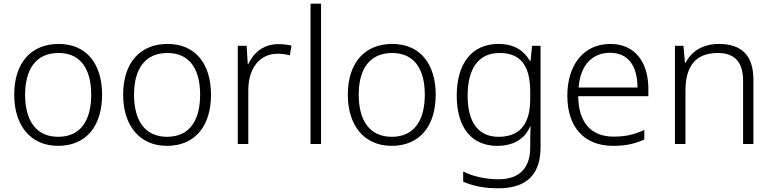

<svg xmlns="http://www.w3.org/2000/svg" viewBox="-20 -780 4184 1040"><path d="M533 -267C533 -432 450 -542 298 -542C148 -542 57 -439 57 -267C57 -99 147 10 294 10C449 10 533 -100 533 -267ZM116 -267C116 -408 177 -493 297 -493C422 -493 474 -399 474 -267C474 -131 419 -39 295 -39C173 -39 116 -130 116 -267Z M1123 -267C1123 -432 1040 -542 888 -542C738 -542 647 -439 647 -267C647 -99 737 10 884 10C1039 10 1123 -100 1123 -267ZM706 -267C706 -408 767 -493 887 -493C1012 -493 1064 -399 1064 -267C1064 -131 1009 -39 885 -39C763 -39 706 -130 706 -267Z M1487 -541C1407 -541 1352 -493 1325 -433H1322L1316 -532H1268V0H1325V-292C1325 -411 1387 -489 1484 -489C1508 -489 1529 -486 1550 -480L1559 -533C1538 -538 1513 -541 1487 -541Z M1719 0V-760H1662V0Z M2340 -267C2340 -432 2257 -542 2105 -542C1955 -542 1864 -439 1864 -267C1864 -99 1954 10 2101 10C2256 10 2340 -100 2340 -267ZM1923 -267C1923 -408 1984 -493 2104 -493C2229 -493 2281 -399 2281 -267C2281 -131 2226 -39 2102 -39C1980 -39 1923 -130 1923 -267Z M2680 -542C2534 -542 2454 -434 2454 -262C2454 -87 2536 10 2673 10C2759 10 2821 -25 2851 -94H2854C2853 -69 2852 -39 2852 -11V20C2852 125 2798 191 2681 191C2605 191 2539 174 2489 149V204C2539 226 2599 240 2679 240C2841 240 2908 157 2908 17V-532H2862L2854 -451H2850C2816 -508 2763 -542 2680 -542ZM2686 -493C2807 -493 2852 -416 2852 -281V-246C2852 -127 2812 -39 2680 -39C2572 -39 2513 -117 2513 -261C2513 -408 2571 -493 2686 -493Z M3286 -542C3138 -542 3053 -424 3053 -262C3053 -95 3141 10 3301 10C3369 10 3417 -1 3470 -24V-76C3411 -50 3369 -40 3303 -40C3181 -40 3113 -118 3112 -259H3492V-298C3492 -440 3422 -542 3286 -542ZM3285 -494C3386 -494 3433 -418 3433 -306H3114C3124 -427 3187 -494 3285 -494Z M3874 -542C3784 -542 3723 -499 3694 -440H3690L3682 -532H3636V0H3693V-290C3693 -425 3751 -493 3868 -493C3957 -493 4005 -446 4005 -344V0H4061V-348C4061 -482 3995 -542 3874 -542Z"/></svg>

Font: Noto Sans Gujarati Light
Style: Regular
Weight: 300
Designer: Jelle Bosma - Monotype Design Team, Universal Thirst
Foundry: Monotype Imaging Inc.
Version: Version 2.106